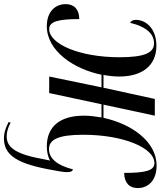

<svg xmlns="http://www.w3.org/2000/svg" viewBox="60 -646 816 976"><g transform="rotate(90 468.0 -158.0)"><path d="M685 230C787 230 821 126 851 -53C854 -69 855 -83 855 -92C855 -107 852 -118 841 -121C820 -38 784 1 738 1C690 1 665 -45 665 -173C665 -376 731 -535 809 -535C847 -535 859 -491 859 -381C910 -382 936 -408 936 -450C936 -503 898 -546 822 -546C697 -546 609 -415 579 -276H512L568 -537H483L426 -276H361C366 -303 369 -330 369 -357C369 -472 314 -545 213 -545C123 -545 81 -490 81 -441C81 -428 85 -416 96 -412C117 -499 156 -533 200 -533C248 -533 271 -486 271 -358C271 -152 203 0 128 0C89 0 77 -47 77 -153C27 -153 1 -126 1 -84C1 -31 39 12 113 12C239 12 331 -125 360 -266H424L369 0H453L510 -266H577C572 -236 568 -206 568 -177C568 -54 624 12 724 12C752 12 777 6 796 -4L787 40C761 182 723 216 673 216C649 216 625 208 604 196L600 206C629 221 654 230 685 230Z"/></g></svg>

Font: Noto Serif Display Condensed Medium
Style: Italic
Weight: 500
Width: 3
Italic angle: -12°
Designer: Monotype Design Team
Foundry: Monotype Imaging Inc.
Version: Version 2.009